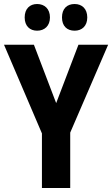

<svg xmlns="http://www.w3.org/2000/svg" viewBox="-20 -937 559 957"><path d="M103 -850C103 -807 129 -784 165 -784C202 -784 229 -808 229 -850C229 -893 202 -917 165 -917C129 -917 103 -894 103 -850ZM289 -850C289 -807 314 -784 352 -784C389 -784 415 -808 415 -850C415 -893 389 -917 352 -917C314 -917 289 -894 289 -850ZM260 -423 149 -714H0L189 -272V0H330V-276L519 -714H371Z"/></svg>

Font: Noto Sans Armenian Condensed
Style: Bold
Weight: 700
Width: 3
Designer: Monotype Design Team
Foundry: Monotype Imaging Inc.
Version: Version 2.008